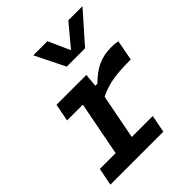

<svg xmlns="http://www.w3.org/2000/svg" viewBox="-225 -942 1071 1071"><g transform="rotate(-45 310.0 -407.0)"><path d="M355 -527.5H119.5L99.5 -424H224L162 -103.5H37.5L17 0H435L455 -103.5H289.5L341 -369.5C419.5 -407.5 485.5 -413 591 -413L614 -534C599 -537.5 583.5 -539 564 -539C478 -539 423.5 -508 364 -449.5H347.5ZM223 -814H334.5L392 -685.5L499.5 -814H611L455 -637.5H310.5Z"/></g></svg>

Font: Monaspace Neon SemiBold
Style: Italic
Weight: 600
Italic angle: -11°
Designer: Riley Cran & the Lettermatic Team
Foundry: Lettermatic
Version: Version 1.200 (Monaspace Neon)